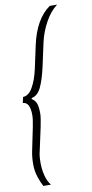

<svg xmlns="http://www.w3.org/2000/svg" viewBox="-99 -783 467 973"><g transform="rotate(-10 135.0 -296.5)"><path d="M10 33Q10 -5 17 -37L41 -153Q49 -193 49 -213Q49 -281 12 -282L19 -312Q48 -313 69 -349.5Q90 -386 102 -441L127 -557Q155 -689 232 -743H270Q234 -716 207.5 -668Q181 -620 169 -567L143 -447Q128 -380 110 -342.5Q92 -305 61 -299L60 -294Q78 -283 84 -265Q90 -247 90 -216Q90 -193 80 -146L54 -26Q48 -4 48 31Q48 68 56.5 99.5Q65 131 81 150H42Q31 131 20.5 99.5Q10 68 10 33Z"/></g></svg>

Font: Saira Ultra Condensed ExLight
Style: Italic
Weight: 200
Width: 1
Italic angle: -12°
Designer: Hector Gatti with collaboration of the Omnibus-Type team
Foundry: Omnibus-Type
Version: Version 1.001; ttfautohint (v1.8)